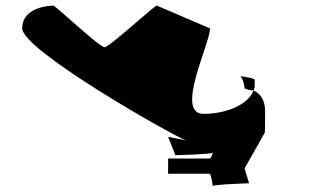

<svg xmlns="http://www.w3.org/2000/svg" viewBox="-20 -714 1155 683"><path d="M59 -613C59 -535 597 -230 641 -215L578 -227L604 -162C611 -162 729 -165 737 -171C736 -166 731 -150 725 -150H578V-96H725C732 -96 737 -48 737 -52C737 -58 866 -62 866 -62L850 -115L922 -242C923 -246 923 -315 923 -319C923 -363 902 -383 882 -392C865 -346 792 -309 704 -309C601 -309 727 -557 727 -613L538 -694C538 -702 369 -546 352 -546C333 -546 169 -702 169 -694C169 -694 59 -694 59 -613ZM835 -443C834 -444 833 -444 832 -444C832 -444 831 -444 835 -443ZM835 -443C844 -437 850 -407 850 -400C850 -400 865 -392 882 -392C884 -398 886 -403 886 -409V-430C886 -436 848 -441 835 -443Z"/></svg>

Font: Ampere
Style: SCUltExt
Weight: 400
Version: Version 1